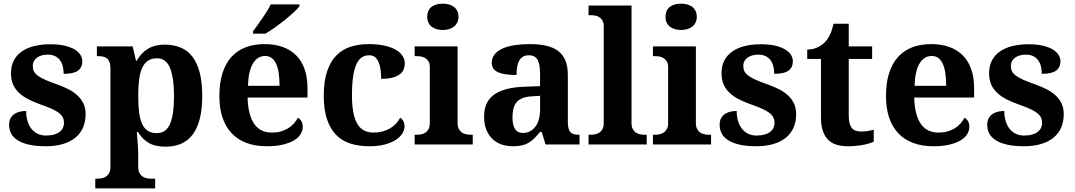

<svg xmlns="http://www.w3.org/2000/svg" viewBox="-20 -790 5877 1050"><path d="M231 9.8Q176.8 9.8 138.4 1Q100.1 -7.8 75.9 -23.4Q51.8 -39.1 40.8 -60.5Q29.8 -82 29.8 -106.9Q29.8 -131.3 39.3 -146.2Q48.8 -161.1 63.2 -169.4Q77.6 -177.7 93.8 -180.4Q109.9 -183.1 123 -183.1Q123 -151.9 130.9 -127Q138.7 -102.1 152.8 -84.7Q167 -67.4 186.8 -58.1Q206.5 -48.8 231 -48.8Q256.8 -48.8 275.6 -54.2Q294.4 -59.6 306.4 -69.1Q318.4 -78.6 324.2 -91.1Q330.1 -103.5 330.1 -117.2Q330.1 -133.8 324 -146.7Q317.9 -159.7 303.7 -171.1Q289.6 -182.6 265.9 -193.6Q242.2 -204.6 207 -216.8Q166.5 -231 135.5 -246.8Q104.5 -262.7 83.3 -283Q62 -303.2 51 -329.3Q40 -355.5 40 -389.2Q40 -429.2 55.4 -459Q70.8 -488.8 99.1 -508.5Q127.4 -528.3 167 -538.1Q206.5 -547.9 254.9 -547.9Q302.2 -547.9 335.4 -539.8Q368.7 -531.7 389.6 -518.6Q410.6 -505.4 420.4 -488.8Q430.2 -472.2 430.2 -455.1Q430.2 -421.4 406.5 -403.8Q382.8 -386.2 328.1 -386.2Q328.1 -436 305.9 -463.6Q283.7 -491.2 240.2 -491.2Q224.1 -491.2 209.2 -487.3Q194.3 -483.4 183.3 -475.6Q172.4 -467.8 165.8 -456.3Q159.2 -444.8 159.2 -429.2Q159.2 -413.1 165.3 -400.4Q171.4 -387.7 186.8 -376.2Q202.1 -364.7 228.5 -353Q254.9 -341.3 295.9 -327.1Q329.1 -315.4 357.2 -300.5Q385.3 -285.6 405.5 -266.4Q425.8 -247.1 437 -222.4Q448.2 -197.8 448.2 -166Q448.2 -124.5 433.8 -91.8Q419.4 -59.1 391.6 -36.6Q363.8 -14.2 323.2 -2.2Q282.7 9.8 231 9.8Z M512.7 187Q523.9 187 536.4 184.8Q548.8 182.6 559.3 175.8Q569.8 168.9 576.9 156.2Q584 143.6 584 122.1V-413.1Q584 -436 578.9 -449.7Q573.7 -463.4 564.7 -470.7Q555.7 -478 543.2 -480.5Q530.8 -482.9 516.6 -482.9H509.8V-536.1H705.6L723.6 -458H728Q738.8 -477.5 753.2 -493.7Q767.6 -509.8 786.4 -521.5Q805.2 -533.2 828.6 -539.6Q852.1 -545.9 880.9 -545.9Q930.7 -545.9 969 -529.5Q1007.3 -513.2 1033.2 -478.8Q1059.1 -444.3 1072.5 -391.6Q1085.9 -338.9 1085.9 -266.1Q1085.9 -193.8 1072.8 -141.4Q1059.6 -88.9 1033.9 -54.7Q1008.3 -20.5 970.9 -4.2Q933.6 12.2 884.8 12.2Q827.6 12.2 792 -9.5Q756.3 -31.2 734.9 -67.9H728Q730 -44.9 731.9 -22.9Q733.4 -4.4 734.6 16.6Q735.8 37.6 735.8 53.2V122.1Q735.8 143.6 742.9 156.2Q750 168.9 760.5 175.8Q771 182.6 783.4 184.8Q795.9 187 806.6 187H828.6V240.2H501V187ZM837.9 -62Q888.2 -62 909.9 -112.5Q931.6 -163.1 931.6 -265.1Q931.6 -364.7 909.9 -418Q888.2 -471.2 838.9 -471.2Q809.1 -471.2 789.1 -457.8Q769 -444.3 757.3 -418.2Q745.6 -392.1 740.7 -353.8Q735.8 -315.4 735.8 -266.1Q735.8 -214.4 740.7 -176Q745.6 -137.7 757.3 -112.3Q769 -86.9 788.6 -74.5Q808.1 -62 837.9 -62Z M1429.7 -483.9Q1387.7 -483.9 1363 -442.4Q1338.4 -400.9 1335.9 -320.8H1508.8Q1508.8 -358.9 1504.4 -389.2Q1500 -419.4 1490.5 -440.4Q1481 -461.4 1466.1 -472.7Q1451.2 -483.9 1429.7 -483.9ZM1439 9.8Q1375.5 9.8 1326.9 -8.8Q1278.3 -27.3 1245.6 -62.5Q1212.9 -97.7 1196.3 -148.7Q1179.7 -199.7 1179.7 -265.1Q1179.7 -335.4 1196.3 -388.7Q1212.9 -441.9 1244.6 -477.5Q1276.4 -513.2 1322.5 -531Q1368.7 -548.8 1427.7 -548.8Q1481.9 -548.8 1525.4 -533.4Q1568.8 -518.1 1599.1 -487.8Q1629.4 -457.5 1645.5 -412.6Q1661.6 -367.7 1661.6 -308.1V-256.8H1334Q1335.4 -206.5 1345 -170.4Q1354.5 -134.3 1371.3 -110.8Q1388.2 -87.4 1412.4 -76.2Q1436.5 -64.9 1467.8 -64.9Q1493.7 -64.9 1515.6 -71Q1537.6 -77.1 1555.4 -88.1Q1573.2 -99.1 1586.7 -114Q1600.1 -128.9 1608.9 -146Q1635.7 -131.3 1635.7 -97.2Q1635.7 -75.7 1624 -56.4Q1612.3 -37.1 1587.9 -22.5Q1563.5 -7.8 1526.6 1Q1489.7 9.8 1439 9.8ZM1363.8 -619.1Q1374.5 -633.3 1387.9 -651.9Q1401.4 -670.4 1415 -690.2Q1428.7 -710 1440.7 -729.7Q1452.6 -749.5 1460.4 -766.1H1617.7V-755.9Q1608.4 -742.7 1586.9 -722.9Q1565.4 -703.1 1538.8 -681.6Q1512.2 -660.2 1483.6 -639.9Q1455.1 -619.6 1431.6 -606H1363.8Z M1998.5 9.8Q1943.4 9.8 1897.7 -4.4Q1852.1 -18.6 1819.3 -51.3Q1786.6 -84 1768.6 -136.7Q1750.5 -189.5 1750.5 -266.1Q1750.5 -347.2 1769.3 -401.4Q1788.1 -455.6 1821 -488.3Q1854 -521 1898.9 -534.9Q1943.8 -548.8 1995.6 -548.8Q2043.9 -548.8 2081.1 -540.8Q2118.2 -532.7 2143.1 -518.6Q2168 -504.4 2180.9 -485.1Q2193.8 -465.8 2193.8 -443.8Q2193.8 -427.7 2188.2 -412.4Q2182.6 -397 2168.2 -385.3Q2153.8 -373.5 2128.7 -366.2Q2103.5 -358.9 2064.5 -358.9Q2064.5 -384.8 2061.3 -408.2Q2058.1 -431.6 2050.8 -449.2Q2043.5 -466.8 2031 -477.3Q2018.6 -487.8 1999.5 -487.8Q1977.5 -487.8 1960.2 -477.3Q1942.9 -466.8 1930.4 -441.4Q1918 -416 1911.4 -373.5Q1904.8 -331.1 1904.8 -267.1Q1904.8 -165.5 1932.6 -115.2Q1960.4 -64.9 2023.4 -64.9Q2049.3 -64.9 2072 -71Q2094.7 -77.1 2113.3 -88.1Q2131.8 -99.1 2145.8 -114Q2159.7 -128.9 2168.5 -146Q2180.7 -138.7 2186.5 -126.2Q2192.4 -113.8 2192.4 -100.1Q2192.4 -81.1 2181.2 -61.5Q2169.9 -42 2146.2 -26.1Q2122.6 -10.3 2085.9 -0.2Q2049.3 9.8 1998.5 9.8Z M2316.4 -698.2Q2316.4 -717.3 2323 -731Q2329.6 -744.6 2341.1 -753.2Q2352.5 -761.7 2367.9 -765.9Q2383.3 -770 2401.4 -770Q2418.5 -770 2434.1 -765.9Q2449.7 -761.7 2461.4 -753.2Q2473.1 -744.6 2480.2 -731Q2487.3 -717.3 2487.3 -698.2Q2487.3 -679.7 2480.2 -666Q2473.1 -652.3 2461.4 -643.6Q2449.7 -634.8 2434.1 -630.4Q2418.5 -626 2401.4 -626Q2383.3 -626 2367.9 -630.4Q2352.5 -634.8 2341.1 -643.6Q2329.6 -652.3 2323 -666Q2316.4 -679.7 2316.4 -698.2ZM2259.3 -53.2Q2270.5 -53.2 2283 -55.4Q2295.4 -57.6 2305.9 -64.5Q2316.4 -71.3 2323.5 -84Q2330.6 -96.7 2330.6 -118.2V-421.9Q2330.6 -441.9 2323.5 -453.9Q2316.4 -465.8 2305.7 -472.4Q2294.9 -479 2282.5 -481Q2270 -482.9 2259.3 -482.9H2247.6V-536.1H2482.4V-118.2Q2482.4 -96.7 2489.5 -84Q2496.6 -71.3 2507.1 -64.5Q2517.6 -57.6 2530.3 -55.4Q2543 -53.2 2553.7 -53.2H2565.4V0H2247.6V-53.2Z M2782.7 -148.9Q2782.7 -106 2796.4 -84.5Q2810.1 -63 2839.4 -63Q2860.8 -63 2878.2 -72Q2895.5 -81.1 2908 -97.7Q2920.4 -114.3 2927 -137.9Q2933.6 -161.6 2933.6 -190.9V-266.1L2888.7 -263.2Q2858.9 -261.7 2838.4 -253.7Q2817.9 -245.6 2805.7 -231.4Q2793.5 -217.3 2788.1 -196.8Q2782.7 -176.3 2782.7 -148.9ZM2871.6 -487.8Q2852.5 -487.8 2839.6 -479.7Q2826.7 -471.7 2818.8 -457.3Q2811 -442.9 2807.9 -423.1Q2804.7 -403.3 2804.7 -379.9Q2737.3 -379.9 2703.4 -395Q2669.4 -410.2 2669.4 -446.8Q2669.4 -474.1 2685.8 -493.7Q2702.1 -513.2 2730.2 -525.4Q2758.3 -537.6 2795.7 -543.2Q2833 -548.8 2875.5 -548.8Q2928.2 -548.8 2967.5 -539.8Q3006.8 -530.8 3033 -510.7Q3059.1 -490.7 3072.3 -458.3Q3085.4 -425.8 3085.4 -378.9V-124Q3085.4 -103.5 3088.6 -89.8Q3091.8 -76.2 3098.6 -68.1Q3105.5 -60.1 3117.2 -56.6Q3128.9 -53.2 3145.5 -53.2H3149.4V0H2963.4L2942.4 -68.8H2933.6Q2917 -48.8 2902.3 -33.9Q2887.7 -19 2871.1 -9.3Q2854.5 0.5 2833.7 5.1Q2813 9.8 2784.7 9.8Q2751.5 9.8 2722.9 0Q2694.3 -9.8 2673.1 -30Q2651.9 -50.3 2639.6 -80.8Q2627.4 -111.3 2627.4 -152.8Q2627.4 -234.4 2683.3 -273.4Q2739.3 -312.5 2851.6 -315.9L2933.6 -318.8V-374Q2933.6 -398.9 2931.6 -419.9Q2929.7 -440.9 2923.3 -456.1Q2917 -471.2 2904.5 -479.5Q2892.1 -487.8 2871.6 -487.8Z M3210.4 -53.2Q3221.7 -53.2 3234.1 -55.4Q3246.6 -57.6 3257.1 -64.5Q3267.6 -71.3 3274.7 -84Q3281.7 -96.7 3281.7 -118.2V-646Q3281.7 -666 3274.7 -678Q3267.6 -689.9 3256.8 -696.5Q3246.1 -703.1 3233.6 -705.1Q3221.2 -707 3210.4 -707H3198.7V-759.8H3433.6V-118.2Q3433.6 -96.7 3440.7 -84Q3447.8 -71.3 3458.3 -64.5Q3468.8 -57.6 3481.4 -55.4Q3494.1 -53.2 3504.9 -53.2H3516.6V0H3198.7V-53.2Z M3619.6 -698.2Q3619.6 -717.3 3626.2 -731Q3632.8 -744.6 3644.3 -753.2Q3655.8 -761.7 3671.1 -765.9Q3686.5 -770 3704.6 -770Q3721.7 -770 3737.3 -765.9Q3752.9 -761.7 3764.6 -753.2Q3776.4 -744.6 3783.4 -731Q3790.5 -717.3 3790.5 -698.2Q3790.5 -679.7 3783.4 -666Q3776.4 -652.3 3764.6 -643.6Q3752.9 -634.8 3737.3 -630.4Q3721.7 -626 3704.6 -626Q3686.5 -626 3671.1 -630.4Q3655.8 -634.8 3644.3 -643.6Q3632.8 -652.3 3626.2 -666Q3619.6 -679.7 3619.6 -698.2ZM3562.5 -53.2Q3573.7 -53.2 3586.2 -55.4Q3598.6 -57.6 3609.1 -64.5Q3619.6 -71.3 3626.7 -84Q3633.8 -96.7 3633.8 -118.2V-421.9Q3633.8 -441.9 3626.7 -453.9Q3619.6 -465.8 3608.9 -472.4Q3598.1 -479 3585.7 -481Q3573.2 -482.9 3562.5 -482.9H3550.8V-536.1H3785.6V-118.2Q3785.6 -96.7 3792.7 -84Q3799.8 -71.3 3810.3 -64.5Q3820.8 -57.6 3833.5 -55.4Q3846.2 -53.2 3856.9 -53.2H3868.7V0H3550.8V-53.2Z M4116.7 9.8Q4062.5 9.8 4024.2 1Q3985.8 -7.8 3961.7 -23.4Q3937.5 -39.1 3926.5 -60.5Q3915.5 -82 3915.5 -106.9Q3915.5 -131.3 3925 -146.2Q3934.6 -161.1 3949 -169.4Q3963.4 -177.7 3979.5 -180.4Q3995.6 -183.1 4008.8 -183.1Q4008.8 -151.9 4016.6 -127Q4024.4 -102.1 4038.6 -84.7Q4052.7 -67.4 4072.5 -58.1Q4092.3 -48.8 4116.7 -48.8Q4142.6 -48.8 4161.4 -54.2Q4180.2 -59.6 4192.1 -69.1Q4204.1 -78.6 4210 -91.1Q4215.8 -103.5 4215.8 -117.2Q4215.8 -133.8 4209.7 -146.7Q4203.6 -159.7 4189.5 -171.1Q4175.3 -182.6 4151.6 -193.6Q4127.9 -204.6 4092.8 -216.8Q4052.2 -231 4021.2 -246.8Q3990.2 -262.7 3969 -283Q3947.8 -303.2 3936.8 -329.3Q3925.8 -355.5 3925.8 -389.2Q3925.8 -429.2 3941.2 -459Q3956.5 -488.8 3984.9 -508.5Q4013.2 -528.3 4052.7 -538.1Q4092.3 -547.9 4140.6 -547.9Q4188 -547.9 4221.2 -539.8Q4254.4 -531.7 4275.4 -518.6Q4296.4 -505.4 4306.2 -488.8Q4315.9 -472.2 4315.9 -455.1Q4315.9 -421.4 4292.2 -403.8Q4268.6 -386.2 4213.9 -386.2Q4213.9 -436 4191.7 -463.6Q4169.4 -491.2 4126 -491.2Q4109.9 -491.2 4095 -487.3Q4080.1 -483.4 4069.1 -475.6Q4058.1 -467.8 4051.5 -456.3Q4044.9 -444.8 4044.9 -429.2Q4044.9 -413.1 4051 -400.4Q4057.1 -387.7 4072.5 -376.2Q4087.9 -364.7 4114.3 -353Q4140.6 -341.3 4181.6 -327.1Q4214.8 -315.4 4242.9 -300.5Q4271 -285.6 4291.3 -266.4Q4311.5 -247.1 4322.8 -222.4Q4334 -197.8 4334 -166Q4334 -124.5 4319.6 -91.8Q4305.2 -59.1 4277.3 -36.6Q4249.5 -14.2 4209 -2.2Q4168.5 9.8 4116.7 9.8Z M4687.5 -70.8Q4707 -70.8 4724.9 -73.5Q4742.7 -76.2 4758.3 -80.1V-15.1Q4750.5 -11.2 4737.1 -6.8Q4723.6 -2.4 4705.8 1.2Q4688 4.9 4665.5 7.3Q4643.1 9.8 4616.7 9.8Q4583 9.8 4555.7 1.7Q4528.3 -6.3 4509.3 -25.1Q4490.2 -43.9 4480 -74Q4469.7 -104 4469.7 -147.9V-467.8H4394.5V-519Q4426.8 -519 4452.1 -531.7Q4477.5 -544.4 4492.7 -561Q4523.4 -593.3 4538.6 -660.2H4621.6V-536.1H4749.5V-467.8H4621.6V-158.2Q4621.6 -112.8 4637 -91.8Q4652.3 -70.8 4687.5 -70.8Z M5075.2 -483.9Q5033.2 -483.9 5008.5 -442.4Q4983.9 -400.9 4981.4 -320.8H5154.3Q5154.3 -358.9 5149.9 -389.2Q5145.5 -419.4 5136 -440.4Q5126.5 -461.4 5111.6 -472.7Q5096.7 -483.9 5075.2 -483.9ZM5084.5 9.8Q5021 9.8 4972.4 -8.8Q4923.8 -27.3 4891.1 -62.5Q4858.4 -97.7 4841.8 -148.7Q4825.2 -199.7 4825.2 -265.1Q4825.2 -335.4 4841.8 -388.7Q4858.4 -441.9 4890.1 -477.5Q4921.9 -513.2 4968 -531Q5014.2 -548.8 5073.2 -548.8Q5127.4 -548.8 5170.9 -533.4Q5214.4 -518.1 5244.6 -487.8Q5274.9 -457.5 5291 -412.6Q5307.1 -367.7 5307.1 -308.1V-256.8H4979.5Q4981 -206.5 4990.5 -170.4Q5000 -134.3 5016.8 -110.8Q5033.7 -87.4 5057.9 -76.2Q5082 -64.9 5113.3 -64.9Q5139.2 -64.9 5161.1 -71Q5183.1 -77.1 5200.9 -88.1Q5218.8 -99.1 5232.2 -114Q5245.6 -128.9 5254.4 -146Q5281.2 -131.3 5281.2 -97.2Q5281.2 -75.7 5269.5 -56.4Q5257.8 -37.1 5233.4 -22.5Q5209 -7.8 5172.1 1Q5135.3 9.8 5084.5 9.8Z M5580.1 9.8Q5525.9 9.8 5487.5 1Q5449.2 -7.8 5425 -23.4Q5400.9 -39.1 5389.9 -60.5Q5378.9 -82 5378.9 -106.9Q5378.9 -131.3 5388.4 -146.2Q5397.9 -161.1 5412.4 -169.4Q5426.8 -177.7 5442.9 -180.4Q5459 -183.1 5472.2 -183.1Q5472.2 -151.9 5480 -127Q5487.8 -102.1 5502 -84.7Q5516.1 -67.4 5535.9 -58.1Q5555.7 -48.8 5580.1 -48.8Q5606 -48.8 5624.8 -54.2Q5643.6 -59.6 5655.5 -69.1Q5667.5 -78.6 5673.3 -91.1Q5679.2 -103.5 5679.2 -117.2Q5679.2 -133.8 5673.1 -146.7Q5667 -159.7 5652.8 -171.1Q5638.7 -182.6 5615 -193.6Q5591.3 -204.6 5556.2 -216.8Q5515.6 -231 5484.6 -246.8Q5453.6 -262.7 5432.4 -283Q5411.1 -303.2 5400.1 -329.3Q5389.2 -355.5 5389.2 -389.2Q5389.2 -429.2 5404.5 -459Q5419.9 -488.8 5448.2 -508.5Q5476.6 -528.3 5516.1 -538.1Q5555.7 -547.9 5604 -547.9Q5651.4 -547.9 5684.6 -539.8Q5717.8 -531.7 5738.8 -518.6Q5759.8 -505.4 5769.5 -488.8Q5779.3 -472.2 5779.3 -455.1Q5779.3 -421.4 5755.6 -403.8Q5731.9 -386.2 5677.2 -386.2Q5677.2 -436 5655 -463.6Q5632.8 -491.2 5589.4 -491.2Q5573.2 -491.2 5558.3 -487.3Q5543.5 -483.4 5532.5 -475.6Q5521.5 -467.8 5514.9 -456.3Q5508.3 -444.8 5508.3 -429.2Q5508.3 -413.1 5514.4 -400.4Q5520.5 -387.7 5535.9 -376.2Q5551.3 -364.7 5577.6 -353Q5604 -341.3 5645 -327.1Q5678.2 -315.4 5706.3 -300.5Q5734.4 -285.6 5754.6 -266.4Q5774.9 -247.1 5786.1 -222.4Q5797.4 -197.8 5797.4 -166Q5797.4 -124.5 5783 -91.8Q5768.6 -59.1 5740.7 -36.6Q5712.9 -14.2 5672.4 -2.2Q5631.8 9.8 5580.1 9.8Z"/></svg>

Font: Droids
Style: b
Weight: 700
Foundry: Ascender Corporation
Version: Version 1.00 build 113